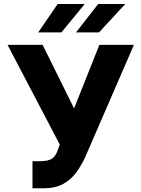

<svg xmlns="http://www.w3.org/2000/svg" viewBox="-20 -958 727 987"><path d="M147 9.9V-129.3H184.3Q229.8 -129.3 249.1 -143.6Q268.5 -158 279.1 -192.5L287.3 -214.8L18.8 -727.3H199.2L360.8 -400.6L490.8 -727.3H668.3L418.3 -150.9Q398.8 -108.3 372.2 -71.7Q345.5 -35.2 305.2 -12.6Q264.9 9.9 203.8 9.9ZM176.5 -791.5 276.6 -937.5H415.5L295.8 -791.5ZM370.7 -791.5 484.7 -937.5H623.9L489 -791.5Z"/></svg>

Font: Inter UI Extra Bold
Style: Regular
Weight: 800
Designer: Rasmus Andersson
Foundry: rsms
Version: 3.2;8d6f07862